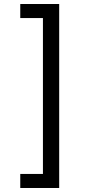

<svg xmlns="http://www.w3.org/2000/svg" viewBox="-20 -802 455 957"><path d="M81 65H194V-712H81V-782H275V135H81Z"/></svg>

Font: hexltelugu05
Style: Book
Weight: 400
Designer: Jelle Bosma - Monotype Design Team
Foundry: Monotype Imaging Inc.
Version: Version 2.003